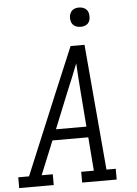

<svg xmlns="http://www.w3.org/2000/svg" viewBox="-74 -984 736 1030"><g transform="rotate(-5 293.5 -468.5)"><path d="M-13 0V-58H45L225 -490L328 -735H403L462 -58H512V0H326V-58H394L380 -239H187L113 -58H173V0ZM375 -297 360 -490Q357 -528 354.5 -565.5Q352 -603 350 -640Q335 -602 320 -564.5Q305 -527 289 -490L211 -297ZM391 -833Q378 -833 366.5 -837.5Q355 -842 348 -851Q341 -860 339 -872.5Q337 -885 339 -898Q341 -906 345.5 -914.5Q350 -923 357.5 -928Q365 -933 373.5 -935Q382 -937 391 -937Q403 -937 414.5 -932.5Q426 -928 433 -919Q440 -910 442 -897.5Q444 -885 442 -872Q441 -864 436.5 -855.5Q432 -847 424.5 -842Q417 -837 408 -835Q399 -833 391 -833Z"/></g></svg>

Font: Iosevka Etoile Light Oblique
Style: Regular
Weight: 300
Italic angle: -9°
Designer: Belleve Invis
Foundry: Belleve Invis
Version: Version 15.5.2; ttfautohint (v1.8.4)